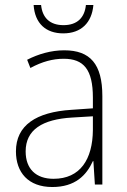

<svg xmlns="http://www.w3.org/2000/svg" viewBox="-20 -741 508 771"><path d="M355 -721H325C320 -671 291 -640 235 -640C180 -640 150 -670 145 -721H115C120 -647 164 -607 234 -607C306 -607 349 -650 355 -721ZM238 -539C185 -539 134 -524 89 -501L102 -468C150 -494 193 -505 236 -505C316 -505 353 -462 353 -349V-306L267 -300C125 -291 44 -238 44 -133C44 -49 93 10 190 10C282 10 327 -37 353 -94H355L361 0H391V-355C391 -484 342 -539 238 -539ZM270 -269 353 -274V-219C352 -101 302 -23 195 -23C124 -23 83 -63 83 -133C83 -220 150 -262 270 -269Z"/></svg>

Font: Noto Sans Thai SemCond ExtLt
Style: Regular
Weight: 200
Width: 4
Designer: Monotype Design Team
Foundry: Monotype Imaging Inc.
Version: Version 2.002